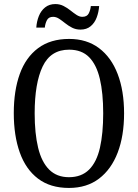

<svg xmlns="http://www.w3.org/2000/svg" viewBox="-20 -917 680 947"><path d="M320 10Q228 10 167.5 -36Q107 -82 77.5 -165Q48 -248 48 -359Q48 -470 77.5 -552Q107 -634 168 -679.5Q229 -725 321 -725Q408 -725 468.5 -679.5Q529 -634 560.5 -551.5Q592 -469 592 -358Q592 -247 560.5 -164.5Q529 -82 468.5 -36Q408 10 320 10ZM320 -43Q382 -43 419.5 -80.5Q457 -118 473 -188.5Q489 -259 489 -358Q489 -458 472.5 -528Q456 -598 419.5 -635Q383 -672 321 -672Q230 -672 190.5 -589.5Q151 -507 151 -358Q151 -259 168 -188.5Q185 -118 222.5 -80.5Q260 -43 320 -43ZM377 -771Q354 -771 335.5 -780.5Q317 -790 301.5 -802.5Q286 -815 271.5 -824.5Q257 -834 242 -834Q220 -834 211.5 -817.5Q203 -801 201 -781H159Q161 -811 171.5 -837.5Q182 -864 202.5 -880.5Q223 -897 253 -897Q275 -897 293.5 -887.5Q312 -878 327.5 -865.5Q343 -853 357.5 -843.5Q372 -834 386 -834Q409 -834 417.5 -850.5Q426 -867 428 -887H469Q467 -858 457 -831Q447 -804 427 -787.5Q407 -771 377 -771Z"/></svg>

Font: Noto Serif Condensed
Style: Regular
Weight: 400
Width: 3
Designer: Monotype Design Team
Foundry: Monotype Imaging Inc.
Version: Version 2.015